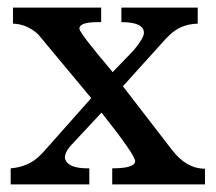

<svg xmlns="http://www.w3.org/2000/svg" viewBox="-20 -483 566 503"><path d="M517 0H274V-42Q334 -42 334 -61Q334 -77 246 -188L164 -100Q150 -84 150 -69Q156 -41 214 -42V0H8V-42Q55 -46 84 -75Q88 -79 93 -84L219 -226L80 -393Q51 -420 14 -421V-463H245V-425H236Q188 -425 188 -408Q188 -397 272 -298Q274 -295 275 -294L330 -351Q357 -383 357 -397Q357 -425 298 -425V-463H498V-421Q453 -420 423 -390Q419 -386 414 -381L302 -257L430 -91Q468 -41 517 -41Z"/></svg>

Font: cwTeXKai
Style: Medium
Weight: 500
Version: Version 1.17